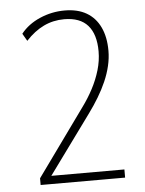

<svg xmlns="http://www.w3.org/2000/svg" viewBox="-52 -755 602 797"><g transform="rotate(-5 249.0 -356.5)"><path d="M85 0V-28L286 -307Q311 -341 330.5 -378Q350 -415 361.5 -454Q373 -493 373 -532Q373 -603 340.5 -640Q308 -677 242 -677Q196 -677 156.5 -658Q117 -639 82 -601L64 -632Q94 -670 143.5 -691.5Q193 -713 247 -713Q301 -713 338 -691.5Q375 -670 394.5 -629Q414 -588 414 -531Q414 -500 406.5 -468Q399 -436 385 -404Q371 -372 352 -340.5Q333 -309 311 -279L123 -21V-34H437V0Z"/></g></svg>

Font: Nunito Sans 12pt ExtraLight Condensed
Style: Regular
Weight: 200
Width: 3
Version: Version 3.101;gftools[0.9.27]